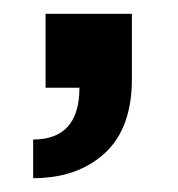

<svg xmlns="http://www.w3.org/2000/svg" viewBox="-20 -127 258 278"><path d="M46 0V-107H171V-13Q171 59 131.5 95Q92 131 28 131V75Q95 75 95 0Z"/></svg>

Font: LT Superior Semi-bold
Style: Regular
Weight: 600
Designer: Daniel Lyons
Foundry: LyonsType
Version: Version 1.0